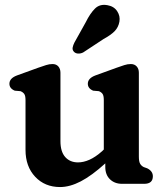

<svg xmlns="http://www.w3.org/2000/svg" viewBox="-20 -742 672 775"><path d="M83 -137V-338Q83 -356 77.5 -363.2Q72 -370.5 62.5 -374L39.5 -376Q18 -385 18 -404Q18 -426 48.5 -437.5L134 -468.5Q152.5 -475 165.8 -479.2Q179 -483.5 192 -483.5Q207 -483.5 215.5 -473.8Q224 -464 224 -448.5V-172Q224 -130 243.2 -108.2Q262.5 -86.5 295 -86.5Q317 -86.5 341.2 -97.2Q365.5 -108 392.5 -132L399 -138.5V-338Q399 -356 393.8 -363.2Q388.5 -370.5 379 -374L356 -376Q334.5 -385 334.5 -404Q334.5 -426 365 -437.5L450.5 -468.5Q468.5 -475 481.8 -479.2Q495 -483.5 508 -483.5Q523 -483.5 531.8 -473.8Q540.5 -464 540.5 -448.5V-109.5Q540.5 -89.5 545.8 -80.8Q551 -72 560.5 -67.5L574.5 -62.5Q597 -51 597 -30.5Q597 0 562 0H472.5Q443 0 424 -18.2Q405 -36.5 405 -68V-82.5Q350.5 -33 306.2 -10Q262 13 222.5 13Q161 13 122 -28.5Q83 -70 83 -137ZM326.5 -653Q343.5 -687.5 363.2 -707.2Q383 -727 414 -721Q440 -716.5 453 -696.8Q466 -677 462 -654.5Q458 -632 442.8 -616.2Q427.5 -600.5 398 -584.5L316 -530.5Q306.5 -525.5 296 -525.8Q285.5 -526 279 -532.5Q271.5 -540 273.2 -549.8Q275 -559.5 280 -569.5Z"/></svg>

Font: Fraunces 9pt SuperSoft SemiBold
Style: Regular
Weight: 600
Version: Version 1.000;[0bf87f6ff]